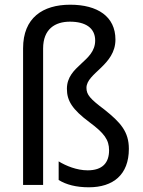

<svg xmlns="http://www.w3.org/2000/svg" viewBox="-20 -785 607 815"><path d="M470 -617C470 -715 394 -765 278 -765C161 -765 78 -709 78 -580V0H163V-579C163 -662 214 -693 277 -693C342 -693 384 -667 384 -613C384 -523 264 -507 264 -408C264 -358 286 -321 360 -266C422 -220 443 -192 443 -147C443 -94 415 -62 352 -62C306 -62 260 -81 229 -100V-21C261 -1 304 10 357 10C460 10 527 -43 527 -153C527 -226 492 -265 423 -320C363 -365 347 -383 347 -412C347 -475 470 -508 470 -617Z"/></svg>

Font: Noto Sans Lao SemiCondensed
Style: Regular
Weight: 400
Width: 4
Designer: Monotype Design Team
Foundry: Monotype Imaging Inc.
Version: Version 2.004